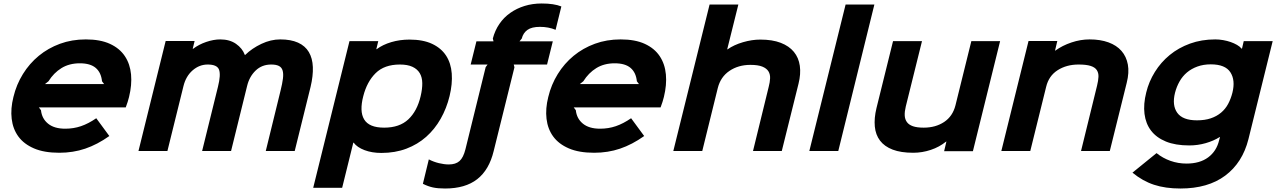

<svg xmlns="http://www.w3.org/2000/svg" viewBox="-20 -866 7318 1101"><path d="M720 -310Q717 -298 712 -281.5Q707 -265 701 -250H203L215 -234Q220 -186 255.5 -157Q291 -128 354 -128Q402 -128 444.5 -142.5Q487 -157 532 -188L607 -86Q538 -37 468.5 -13.5Q399 10 320 10Q233 10 175 -15Q117 -40 85.5 -83Q54 -126 47 -184.5Q40 -243 57 -310Q74 -381 111.5 -441.5Q149 -502 202.5 -546Q256 -590 324 -615Q392 -640 472 -640Q555 -640 610.5 -614.5Q666 -589 696 -544Q726 -499 731.5 -439Q737 -379 720 -310ZM577 -384 565 -400Q560 -450 529 -476.5Q498 -503 438 -503Q377 -503 332.5 -475.5Q288 -448 258 -400L238 -384Z M1761 -368 1670 0H1504L1589 -347Q1599 -387 1602.5 -415.5Q1606 -444 1600.5 -462Q1595 -480 1579 -488Q1563 -496 1535 -496Q1482 -496 1446 -461.5Q1410 -427 1397 -373L1305 0H1139L1230 -369Q1247 -437 1236 -466.5Q1225 -496 1171 -496Q1123 -496 1084.5 -462.5Q1046 -429 1032 -372L940 0H774L930 -631H1096L1085 -586H1087Q1120 -611 1162.5 -625.5Q1205 -640 1243 -640Q1297 -640 1333.5 -614.5Q1370 -589 1384 -551H1386Q1425 -589 1479 -614.5Q1533 -640 1587 -640Q1648 -640 1689 -621.5Q1730 -603 1751 -567.5Q1772 -532 1774 -481.5Q1776 -431 1761 -368Z M2558 -315Q2541 -245 2507 -185Q2473 -125 2424 -81.5Q2375 -38 2310.5 -13.5Q2246 11 2167 11Q2113 11 2070.5 -5Q2028 -21 2008 -48H2006L1942 211H1776L1984 -630H2149L2138 -584H2140Q2175 -610 2224 -624.5Q2273 -639 2328 -639Q2406 -639 2458 -614.5Q2510 -590 2538 -547Q2566 -504 2570.5 -444.5Q2575 -385 2558 -315ZM2392 -314Q2402 -356 2401.5 -389.5Q2401 -423 2387 -446.5Q2373 -470 2345 -483Q2317 -496 2273 -496Q2184 -496 2134 -446.5Q2084 -397 2063 -314Q2052 -272 2053 -238.5Q2054 -205 2068 -181.5Q2082 -158 2110.5 -146Q2139 -134 2183 -134Q2271 -134 2321.5 -181.5Q2372 -229 2392 -314Z M2811 0Q2785 108 2716.5 161.5Q2648 215 2532 215Q2491 215 2463 209Q2435 203 2405 188L2439 48Q2466 62 2496.5 69.5Q2527 77 2554 77Q2593 77 2615 57.5Q2637 38 2649 -10L2765 -481L2776 -496H2679L2712 -629H2810L2806 -645Q2818 -691 2843.5 -728.5Q2869 -766 2906 -792Q2943 -818 2988.5 -832Q3034 -846 3086 -846Q3157 -846 3199 -829L3166 -695Q3126 -712 3076 -712Q3029 -712 3004.5 -694.5Q2980 -677 2972 -645L2959 -629H3150L3117 -496H2926L2930 -480Z M3787 -310Q3784 -298 3779 -281.5Q3774 -265 3768 -250H3270L3282 -234Q3287 -186 3322.5 -157Q3358 -128 3421 -128Q3469 -128 3511.5 -142.5Q3554 -157 3599 -188L3674 -86Q3605 -37 3535.5 -13.5Q3466 10 3387 10Q3300 10 3242 -15Q3184 -40 3152.5 -83Q3121 -126 3114 -184.5Q3107 -243 3124 -310Q3141 -381 3178.5 -441.5Q3216 -502 3269.5 -546Q3323 -590 3391 -615Q3459 -640 3539 -640Q3622 -640 3677.5 -614.5Q3733 -589 3763 -544Q3793 -499 3798.5 -439Q3804 -379 3787 -310ZM3644 -384 3632 -400Q3627 -450 3596 -476.5Q3565 -503 3505 -503Q3444 -503 3399.5 -475.5Q3355 -448 3325 -400L3305 -384Z M4559 -386 4463 0H4298L4388 -368Q4395 -394 4396 -417Q4397 -440 4386.5 -457Q4376 -474 4351.5 -484Q4327 -494 4283 -494Q4214 -494 4163 -459.5Q4112 -425 4096 -361L4007 0H3841L4049 -840H4214L4150 -583H4152Q4189 -609 4240.5 -624Q4292 -639 4340 -639Q4409 -639 4457 -620.5Q4505 -602 4532.5 -568.5Q4560 -535 4566.5 -488.5Q4573 -442 4559 -386Z M4787 0H4621L4829 -840H4994Z M5559 1H5394L5407 -54H5405Q5367 -23 5317.5 -6.5Q5268 10 5217 10Q5146 10 5099 -8Q5052 -26 5026.5 -59.5Q5001 -93 4996.5 -140.5Q4992 -188 5006 -246L5101 -630H5267L5174 -255Q5167 -226 5168 -204Q5169 -182 5180.5 -166Q5192 -150 5215.5 -142Q5239 -134 5277 -134Q5345 -134 5394 -166.5Q5443 -199 5459 -262L5550 -630H5715Z M6441 -391 6344 0H6179L6271 -375Q6278 -403 6279 -425.5Q6280 -448 6269.5 -464Q6259 -480 6234 -488Q6209 -496 6165 -496Q6096 -496 6045 -463.5Q5994 -431 5979 -368L5888 0H5722L5878 -631H6043L6030 -576H6032Q6072 -605 6124 -622.5Q6176 -640 6228 -640Q6290 -640 6336.5 -623Q6383 -606 6411 -574Q6439 -542 6447.5 -496Q6456 -450 6441 -391Z M7278 -630 7139 -68Q7105 67 7006 141Q6907 215 6749 215Q6663 215 6597.5 193.5Q6532 172 6474 124L6612 12Q6648 41 6692 56.5Q6736 72 6784 72Q6860 72 6908 36.5Q6956 1 6971 -62L6976 -80H6974Q6939 -58 6893.5 -45Q6848 -32 6800 -32Q6720 -32 6665.5 -54.5Q6611 -77 6580.5 -117Q6550 -157 6543 -213Q6536 -269 6553 -336Q6568 -398 6602.5 -453.5Q6637 -509 6687.5 -550.5Q6738 -592 6804 -616Q6870 -640 6949 -640Q6971 -640 6994 -636Q7017 -632 7037 -625Q7057 -618 7073.5 -608.5Q7090 -599 7100 -587H7102L7112 -630ZM7047 -334Q7065 -406 7035.5 -451.5Q7006 -497 6923 -497Q6881 -497 6846.5 -484.5Q6812 -472 6786.5 -450.5Q6761 -429 6744 -399Q6727 -369 6718 -334Q6700 -262 6731 -219Q6762 -176 6844 -176Q6889 -176 6923 -187.5Q6957 -199 6982 -220Q7007 -241 7022.5 -270Q7038 -299 7047 -334Z"/></svg>

Font: TypoPRO Sinkin Sans
Style: 700 Bold Italic
Weight: 700
Italic angle: -112°
Designer: Keith Bates
Foundry: K-Type
Version: Sinkin Sans (version 1.0)  by Keith Bates   •   © 2014   www